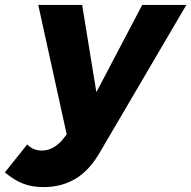

<svg xmlns="http://www.w3.org/2000/svg" viewBox="-115 -561 780 783"><path d="M645 -541 293 59Q250 134 193 168Q136 202 62 202Q14 202 -23 187Q-60 172 -95 142L-4 28Q10 42 24.5 47.5Q39 53 56 53Q101 53 139 10L157 -13L41 -541H220L278 -185L465 -541Z"/></svg>

Font: Gontserrat
Style: Bold Italic
Weight: 700
Italic angle: -11.3°
Designer: Julieta Ulanovsky
Foundry: Julieta Ulanovsky
Version: Version 6.001